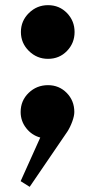

<svg xmlns="http://www.w3.org/2000/svg" viewBox="-20 -520 358 744"><path d="M166 -292Q123 -292 92 -322.5Q61 -353 61 -396Q61 -439 92 -469.5Q123 -500 166 -500Q210 -500 239.5 -469.5Q269 -439 269 -396Q269 -353 239.5 -322.5Q210 -292 166 -292ZM95 204 60 182 136 13Q103 4 81.5 -23.5Q60 -51 60 -86Q60 -130 91 -160Q122 -190 166 -190Q209 -190 238.5 -160Q268 -130 268 -86Q268 -71 260 -49Q252 -27 241 -10Z"/></svg>

Font: Wittgenstein Black
Style: Regular
Weight: 900
Designer: Jörg Drees
Foundry: Jörg Drees
Version: Version 1.303; ttfautohint (v1.8.4.7-5d5b)